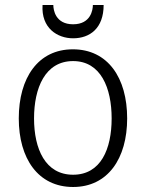

<svg xmlns="http://www.w3.org/2000/svg" viewBox="-20 -736 622 767"><path d="M272 11C411 11 488 -103 488 -263C488 -425 411 -539 271 -539C132 -539 55 -425 55 -263C55 -103 132 11 272 11ZM272 -492C383 -492 426 -384 426 -263C426 -141 383 -38 272 -38C161 -38 116 -141 116 -263C116 -384 160 -492 272 -492ZM272 -583C339 -583 394 -623 394 -716H351C351 -697 343 -639 272 -639C201 -639 193 -697 193 -716H150C144 -624 209 -583 272 -583Z"/></svg>

Font: Repo Light
Style: Regular
Weight: 300
Designer: Stefan Peev
Foundry: Context Ltd
Version: Version 001.502